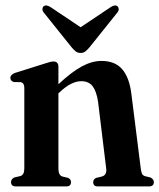

<svg xmlns="http://www.w3.org/2000/svg" viewBox="-20 -667 570 687"><path d="M189 -428V-365.5Q236 -409.5 272.5 -429.2Q309 -449 343 -449Q392 -449 417.5 -419Q443 -389 450 -331.5L483.5 -65.5Q485 -52 488 -45.5Q491 -39 499.5 -36.5L518.5 -32Q530.5 -25.5 530.5 -15.5Q530.5 0 513 0H329.5Q313.5 0 313.5 -15.5Q313.5 -25.5 324 -30.5L345 -35.5Q363 -41 360 -64L331 -302Q325.5 -339.5 311.8 -358Q298 -376.5 271 -376.5Q235 -376.5 194 -337.5L189 -333V-64Q189 -40 203 -35.5L224 -30.5Q234 -25.5 234 -15.5Q234 0 218 0H36.5Q19.5 0 19.5 -15.5Q19.5 -26 31 -32L52.5 -37Q67 -41 67 -64V-353Q67 -369.5 55 -373L29 -373.5Q17 -378 17 -388.5Q17 -399.5 33.5 -406L141.5 -440Q153.5 -444 159.8 -445.5Q166 -447 171.5 -447Q189 -447 189 -428ZM300.5 -498Q292.5 -488.5 285.5 -483Q278.5 -477.5 268.5 -477.5Q258 -477.5 251 -483Q244 -488.5 236 -498L137.5 -621Q131.5 -628 131.8 -634.2Q132 -640.5 135.5 -644Q145 -652 161 -641.5L268.5 -569.5L376 -641.5Q392 -652 401 -644Q404.5 -640.5 404.8 -634.2Q405 -628 399 -621Z"/></svg>

Font: Fraunces 144pt Soft SemiBold
Style: Regular
Weight: 600
Version: Version 1.000;[b76b70a41]